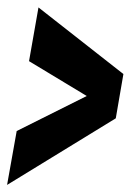

<svg xmlns="http://www.w3.org/2000/svg" viewBox="-50 -508 370 529"><path d="M-30.5 1.5 -4 -147 189 -243.5 30 -339.5 56 -487.5 290 -304 269 -182Z"/></svg>

Font: Anybody Condensed ExtraBold
Style: Italic
Weight: 800
Width: 3
Italic angle: -10°
Designer: Tyler Finck
Foundry: Etcetera Type Company
Version: Version 1.010; ttfautohint (v1.8.3) -l 8 -r 50 -G 200 -x 14 